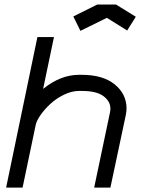

<svg xmlns="http://www.w3.org/2000/svg" viewBox="-20 -852 640 872"><path d="M480 -343.8Q481.4 -351.6 481.4 -359.4Q481.4 -391.6 450 -415.3Q418.5 -439 351.1 -439H338.9Q305.7 -439 270.5 -421.9Q235.4 -404.8 209 -380.4Q182.6 -356 164.3 -329.8Q146 -303.7 142.1 -284.2L82.5 0H7.8L149.9 -683.6H225.1L175.8 -448.2Q254.9 -512.2 338.9 -512.2H351.1Q447.8 -512.2 501.2 -468.5Q554.7 -424.8 554.7 -359.4Q554.7 -347.2 551.3 -329.1L481.4 0H407.7ZM506.8 -831.5 596.7 -775.9 557.6 -713.4 465.3 -771 345.2 -711.9 313 -777.3 421.9 -831.5Z"/></svg>

Font: Anka/Coder
Style: Italic
Weight: 400
Italic angle: -12°
Monospace: yes
Version: Version 001.100